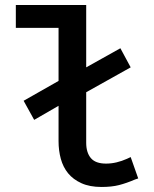

<svg xmlns="http://www.w3.org/2000/svg" viewBox="-20 -732 614 764"><path d="M116 -255 74 -331 213 -410V-621H43V-712H323V-464L459 -540L500 -464L323 -365V-164Q323 -125 341.5 -103Q360 -81 402 -81Q423 -81 444 -86Q465 -91 485 -100L500 -107L530 -22L518 -18Q483 -3 453.5 4.5Q424 12 384 12Q337 12 304 -3Q271 -18 251 -42.5Q231 -67 222 -100Q213 -133 213 -170V-311Z"/></svg>

Font: Codetta
Style: Bold
Weight: 700
Designer: Ulrich Proeller
Foundry: PROSA GmbH
Version: Version 2.00;September 29, 2018;FontCreator 11.5.0.2427 64-b